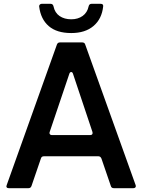

<svg xmlns="http://www.w3.org/2000/svg" viewBox="-20 -985 744 1005"><path d="M26 0Q18 0 15 -4.5Q12 -9 15 -16L278 -752Q282 -763 294 -763H410Q423 -763 426 -752L690 -16Q691 -14 691 -11Q691 -6 687.5 -3Q684 0 678 0H576Q563 0 560 -12L511 -155Q506 -167 495 -167H210Q197 -167 194 -155L145 -12Q141 0 129 0ZM453 -278Q460 -278 463 -282.5Q466 -287 464 -294L362 -599Q359 -608 353 -608Q346 -608 343 -599L240 -294Q239 -292 239 -289Q239 -284 242.5 -281Q246 -278 251 -278ZM185 -951V-953Q185 -958 189 -961.5Q193 -965 198 -965H245Q257 -965 260 -952Q267 -918 292 -901Q317 -884 353 -884Q388 -884 412.5 -901.5Q437 -919 444 -952Q447 -965 459 -965H507Q522 -965 520 -951Q513 -886 469.5 -849Q426 -812 353 -812Q277 -812 235 -848.5Q193 -885 185 -951Z"/></svg>

Font: Open Sauce Two SemiBold
Style: Regular
Weight: 600
Designer: Alfredo Marco Pradil
Foundry: Creative Sauce Fz LLC
Version: Version 1.477